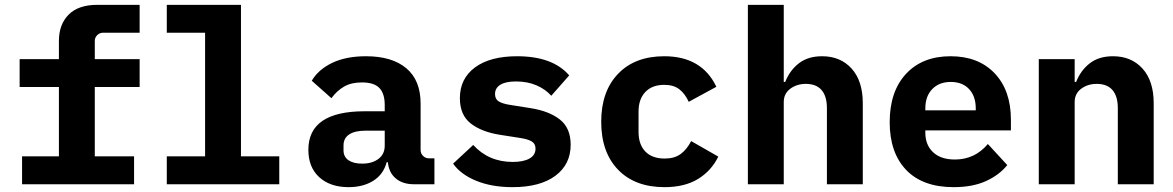

<svg xmlns="http://www.w3.org/2000/svg" viewBox="-20 -760 4840 792"><path d="M71 -115H223V-401H61V-516H223V-591Q223 -659 263 -699.5Q303 -740 381 -740H556V-625H405Q391 -625 381 -615Q371 -605 371 -591V-516H556V-401H371V-115H533V0H71Z M668 -115H826V-625H668V-740H974V-115H1132V0H668Z M1687 0Q1641 0 1612.5 -24Q1584 -48 1580 -91H1575Q1562 -41 1520 -14.5Q1478 12 1418 12Q1342 12 1297 -29Q1252 -70 1252 -142Q1252 -301 1484 -301H1567V-327Q1567 -374 1545 -397Q1523 -420 1473 -420Q1429 -420 1399.5 -403Q1370 -386 1347 -355L1266 -427Q1293 -473 1350 -500.5Q1407 -528 1490 -528Q1597 -528 1656 -478.5Q1715 -429 1715 -333V-141Q1715 -127 1725 -117Q1735 -107 1749 -107H1772V0ZM1567 -159V-221H1488Q1444 -221 1420.5 -205.5Q1397 -190 1397 -160V-140Q1397 -113 1417.5 -99Q1438 -85 1474 -85Q1515 -85 1541 -104.5Q1567 -124 1567 -159Z M1849 -85 1932 -162Q1996 -92 2095 -92Q2139 -92 2164 -106Q2189 -120 2189 -147Q2189 -167 2173.5 -176.5Q2158 -186 2125 -191L2042 -204Q1966 -216 1921.5 -251Q1877 -286 1877 -355Q1877 -436 1939.5 -482Q2002 -528 2113 -528Q2260 -528 2328 -449L2254 -365Q2230 -392 2193 -408Q2156 -424 2108 -424Q2066 -424 2044 -410.5Q2022 -397 2022 -372Q2022 -351 2037.5 -341.5Q2053 -332 2086 -327L2168 -314Q2245 -302 2289.5 -267Q2334 -232 2334 -163Q2334 -82 2271 -35Q2208 12 2094 12Q2009 12 1945 -14Q1881 -40 1849 -85Z M2460 -258Q2460 -383 2529.5 -455.5Q2599 -528 2720 -528Q2875 -528 2935 -402L2821 -340Q2806 -373 2782.5 -391.5Q2759 -410 2720 -410Q2670 -410 2642 -380.5Q2614 -351 2614 -300V-216Q2614 -164 2642 -135Q2670 -106 2722 -106Q2762 -106 2787.5 -124.5Q2813 -143 2831 -178L2943 -114Q2914 -55 2859 -21.5Q2804 12 2721 12Q2599 12 2529.5 -60Q2460 -132 2460 -258Z M3065 -740H3213V-422H3219Q3238 -470 3275.5 -499Q3313 -528 3371 -528Q3447 -528 3493 -477Q3539 -426 3539 -334V0H3391V-314Q3391 -363 3369 -388.5Q3347 -414 3304 -414Q3267 -414 3240 -394Q3213 -374 3213 -339V0H3065Z M3650 -256Q3650 -383 3717.5 -455.5Q3785 -528 3901 -528Q4016 -528 4083 -457.5Q4150 -387 4150 -266V-222H3797V-213Q3797 -162 3829 -132Q3861 -102 3919 -102Q4001 -102 4055 -166L4135 -79Q4102 -38 4047 -13Q3992 12 3914 12Q3786 12 3718 -59Q3650 -130 3650 -256ZM3797 -313V-305H4005V-313Q4005 -363 3977.5 -392.5Q3950 -422 3902 -422Q3854 -422 3825.5 -392.5Q3797 -363 3797 -313Z M4265 0V-516H4413V-422H4419Q4438 -470 4475.5 -499Q4513 -528 4571 -528Q4647 -528 4693 -477Q4739 -426 4739 -334V0H4591V-314Q4591 -363 4569 -388.5Q4547 -414 4504 -414Q4467 -414 4440 -394Q4413 -374 4413 -339V0Z"/></svg>

Font: iA Writer Duo S
Style: Bold
Weight: 700
Designer: Mike Abbink, Paul van der Laan, Pieter van Rosmalen, Oliver Reichenstein
Foundry: Bold Monday and Information Architects Inc.
Version: Version 2.000